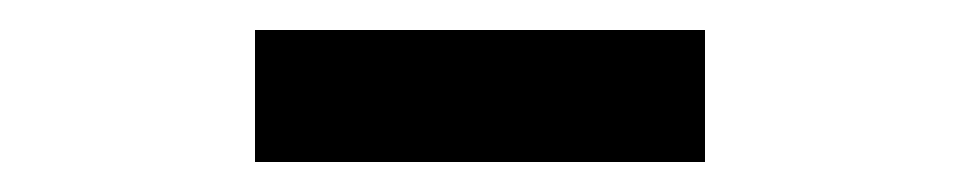

<svg xmlns="http://www.w3.org/2000/svg" viewBox="-20 -744 640 128"><path d="M150 -636V-724H450V-636Z"/></svg>

Font: Iosevka Curly SmBdEx
Style: Regular
Weight: 600
Width: 7
Monospace: yes
Designer: Belleve Invis
Foundry: Belleve Invis
Version: Version 11.1.0; ttfautohint (v1.8.3)